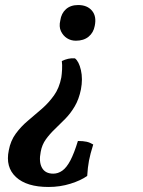

<svg xmlns="http://www.w3.org/2000/svg" viewBox="-20 -487 569 764"><path d="M327 213Q302 231 260.5 244Q219 257 173 257Q86 257 43.5 217.5Q1 178 15 111Q22 73 43 44.5Q64 16 91.5 -7Q119 -30 146.5 -54Q174 -78 195 -107.5Q216 -137 224 -179Q226 -192 227 -210.5Q228 -229 226 -244Q238 -250 251 -253Q264 -256 278 -255Q294 -243 302 -208Q310 -173 302 -131Q294 -92 277.5 -64Q261 -36 240 -14.5Q219 7 198.5 26.5Q178 46 162.5 67.5Q147 89 142 117Q134 157 147 180.5Q160 204 192 204Q211 204 228 192Q245 180 260 151.5Q275 123 290 74Q311 74 324.5 77Q338 80 351 88Q339 126 334 152.5Q329 179 327 213ZM291 -467Q327 -467 346 -444.5Q365 -422 357 -384Q352 -357 332.5 -341Q313 -325 282 -325Q262 -325 246.5 -335Q231 -345 222.5 -363Q214 -381 220 -406Q224 -434 242.5 -450.5Q261 -467 291 -467Z"/></svg>

Font: Vollkorn SemiBold
Style: Italic
Weight: 600
Italic angle: -11°
Designer: Friedrich Althausen
Foundry: Friedrich Althausen
Version: Version 5.000